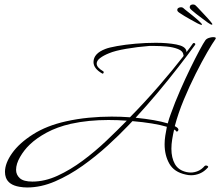

<svg xmlns="http://www.w3.org/2000/svg" viewBox="-20 -748 973 848"><path d="M915 -639Q911 -639 898 -648Q885 -657 870.5 -668.5Q856 -680 846 -687Q839 -693 828 -702Q817 -711 818 -717V-718Q819 -724 824 -726.5Q829 -729 836 -728Q841 -727 844.5 -723.5Q848 -720 852 -716Q863 -704 881.5 -684.5Q900 -665 909 -654Q911 -651 914.5 -647Q918 -643 918 -641Q917 -639 915 -639ZM870 -638Q866 -638 852 -645Q838 -652 822 -661.5Q806 -671 795 -677Q788 -682 775.5 -689.5Q763 -697 763 -703V-704Q763 -710 768 -713Q773 -716 780 -716Q785 -716 789 -713Q793 -710 797 -706Q810 -696 831 -679Q852 -662 862 -652Q864 -650 868 -646Q872 -642 872 -640Q872 -638 870 -638ZM100 80Q83 80 66 77Q18 69 6 36Q2 25 2 11Q2 -27 33.5 -71.5Q65 -116 125.5 -154.5Q186 -193 271 -212Q320 -223 371.5 -228Q423 -233 473 -233Q515 -233 554 -230Q620 -297 681.5 -368Q743 -439 791 -501Q791 -502 790.5 -503.5Q790 -505 790 -506Q788 -523 766 -531.5Q744 -540 716 -542.5Q688 -545 665 -545Q642 -545 639 -545Q587 -541 537.5 -532.5Q488 -524 462 -513Q437 -503 422 -491.5Q407 -480 407 -467Q407 -450 436 -433Q438 -432 438 -429Q438 -426 436 -424Q434 -422 432 -423Q393 -445 393 -474Q393 -512 446 -532Q461 -538 497 -544.5Q533 -551 578.5 -555Q624 -559 668 -559Q720 -559 759 -551.5Q798 -544 803 -524Q804 -521 803 -517Q811 -527 818 -536.5Q825 -546 832 -556Q833 -558 837 -558Q840 -558 842 -555Q844 -552 841 -549Q812 -509 769 -453.5Q726 -398 677 -339.5Q628 -281 579 -228Q668 -219 721 -203Q724 -214 727 -224Q730 -234 734 -244Q753 -297 776 -349.5Q799 -402 821.5 -448Q844 -494 861.5 -526.5Q879 -559 887 -570Q892 -577 902.5 -580.5Q913 -584 921 -584Q937 -584 932 -576Q919 -558 895.5 -517.5Q872 -477 844.5 -422.5Q817 -368 792 -308Q767 -248 752 -191Q764 -185 767 -179Q768 -178 768 -175Q768 -171 764 -168Q760 -165 758 -169Q757 -171 754.5 -172.5Q752 -174 749 -176Q744 -154 740.5 -132.5Q737 -111 737 -91Q737 -51 752.5 -23.5Q768 4 804 12Q809 13 813.5 13.5Q818 14 823 14Q838 14 854 7.5Q870 1 884 -15Q886 -17 890 -17Q895 -17 898 -14Q901 -11 898 -8Q882 10 863 18Q844 26 824 26Q812 26 800 23Q749 12 728 -25Q707 -62 707 -111Q707 -129 710 -148.5Q713 -168 717 -188Q691 -196 651.5 -202.5Q612 -209 565 -213L545 -192Q507 -152 455.5 -105Q404 -58 345 -16Q286 26 223.5 53Q161 80 100 80ZM123 54Q178 54 234.5 28Q291 2 345.5 -38.5Q400 -79 449.5 -126Q499 -173 540 -215Q500 -218 459 -218Q416 -218 374.5 -214Q333 -210 292 -201Q232 -187 186.5 -162.5Q141 -138 111 -109Q86 -85 68.5 -54.5Q51 -24 51 2Q51 24 67.5 39Q84 54 123 54Z"/></svg>

Font: Waterfall
Style: Regular
Weight: 400
Designer: Robert E. Leuschke
Foundry: Robert E. Leuschke
Version: Version 1.010; ttfautohint (v1.8.3)